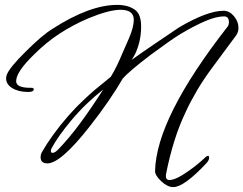

<svg xmlns="http://www.w3.org/2000/svg" viewBox="-20 -649 995 785"><path d="M688 116Q665 116 639 92Q614 68 614 51Q618 -166 912 -542Q916 -549 916 -558Q916 -582 896 -582Q865 -582 821 -563.5Q777 -545 718 -510Q698 -498 667.5 -476.5Q637 -455 595 -424Q549 -389 521 -365Q493 -341 482 -328Q457 -285 423.5 -236Q390 -187 346 -131Q228 19 174 19Q146 19 146 -6Q146 -18 152 -28Q171 -61 197.5 -98Q224 -135 259 -175Q290 -210 317.5 -236Q345 -262 367 -281L433 -335Q447 -358 458.5 -382Q470 -406 480 -430L508 -494Q527 -539 527 -568Q527 -609 473 -609Q426 -609 341 -574Q278 -547 223.5 -511.5Q169 -476 118 -425Q46 -355 46 -317Q46 -290 104 -290H109Q118 -290 118 -284Q118 -273 95 -273Q56 -273 30.5 -288.5Q5 -304 5 -328Q5 -337 8 -344Q19 -373 86 -439Q118 -471 145.5 -494.5Q173 -518 196 -532Q347 -629 459 -629Q505 -629 533 -608Q557 -590 557 -540Q557 -480 532 -427Q530 -423 526.5 -417.5Q523 -412 518 -404Q557 -432 605.5 -465Q654 -498 712 -537Q828 -605 894 -605Q918 -605 936.5 -583Q955 -561 955 -535Q955 -519 946 -505L846 -370Q812 -324 786 -280Q760 -236 741 -195Q713 -137 693 -73Q673 -9 659 62Q659 64 658.5 66Q658 68 658 70Q658 87 673 87Q699 87 751 50Q771 36 788 22Q805 8 821 -7Q826 -12 830 -12Q835 -12 835 -4Q835 5 826 16Q733 116 688 116ZM195 -24Q205 -24 220 -40Q265 -87 309.5 -147.5Q354 -208 402 -283Q365 -254 332 -222Q299 -190 270 -155Q245 -125 225 -97Q205 -69 191 -43Q188 -37 188 -32Q188 -24 195 -24Z"/></svg>

Font: Whisper
Style: Regular
Weight: 400
Designer: Robert E. Leuschke
Foundry: Robert E. Leuschke
Version: Version 1.010; ttfautohint (v1.8.4.7-5d5b)